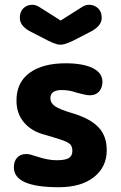

<svg xmlns="http://www.w3.org/2000/svg" viewBox="-20 -776 507 804"><path d="M226 8Q38 8 38 -75Q38 -101 52 -116Q66 -131 89 -131Q99 -131 108.5 -128.5Q118 -126 146 -117Q158 -113 178 -109Q198 -105 217 -105Q253 -105 268 -114Q283 -123 283 -144Q283 -161 275 -170.5Q267 -180 241 -189Q215 -198 160 -214Q110 -228 79.5 -264.5Q49 -301 49 -355Q49 -431 104 -471Q159 -511 255 -511Q327 -511 368 -491Q409 -471 409 -433Q409 -409 395 -393Q381 -377 357 -377Q347 -377 333.5 -380Q320 -383 301 -388Q287 -393 271.5 -396Q256 -399 239 -399Q191 -399 191 -365Q191 -345 210 -331.5Q229 -318 283 -302Q357 -280 392 -243.5Q427 -207 427 -147Q427 -77 373.5 -34.5Q320 8 226 8ZM285 -605Q264 -595 249 -591Q234 -587 219.5 -590.5Q205 -594 183 -605L113 -641Q63 -665 63 -701Q63 -727 78 -741.5Q93 -756 116 -756Q129 -756 144 -747L234 -690L324 -747Q339 -756 352 -756Q375 -756 390.5 -741.5Q406 -727 406 -701Q406 -666 355 -641Z"/></svg>

Font: Madimi One
Style: Regular
Weight: 400
Designer: Taurai Valerie Mtake, Mirko Velimirovic
Foundry: TaVaTake
Version: Version 1.000; ttfautohint (v1.8.4.7-5d5b)